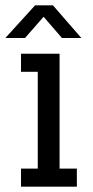

<svg xmlns="http://www.w3.org/2000/svg" viewBox="-21 -702 349 722"><path d="M203 -68H268V0H58V-68H121V-432H58V-500H203ZM285 -559H212L143 -639L73 -559H-1L111 -682H178Z"/></svg>

Font: Kelly Slab
Style: Regular
Weight: 400
Designer: Denis Masharov
Foundry: Denis Masharov
Version: Version 1.001